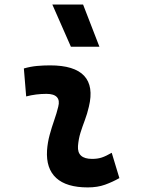

<svg xmlns="http://www.w3.org/2000/svg" viewBox="-20 -815 626 845"><path d="M471.7 -142.6 505.4 -31.2Q475.6 -14.2 442.4 -2.2Q409.2 9.8 366.2 9.8Q272.5 9.8 227.3 -31.7Q182.1 -73.2 187 -153.3Q189.5 -188 198.5 -221.2Q207.5 -254.4 218.5 -285.6Q229.5 -316.9 236.3 -345.2Q243.7 -373 230.5 -387.5Q217.3 -401.9 184.6 -401.9Q138.2 -401.9 95.2 -390.6L85 -513.7Q113.8 -522 142.6 -524.7Q171.4 -527.3 200.2 -527.3Q307.6 -527.3 350.3 -481.4Q393.1 -435.5 371.1 -345.2Q363.8 -313.5 353.3 -285.9Q342.8 -258.3 334.2 -231Q325.7 -203.6 323.2 -172.4Q319.3 -115.7 385.3 -115.7Q409.7 -115.7 428 -121.8Q446.3 -127.9 471.7 -142.6ZM292 -609.4 210.4 -794.9H345.7L417.5 -609.4Z"/></svg>

Font: Cascadia Mono NF
Style: Italic
Weight: 400
Italic angle: -10°
Monospace: yes
Designer: Aaron Bell
Foundry: Saja Typeworks
Version: Version 2404.023